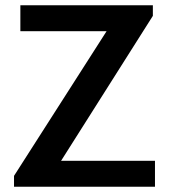

<svg xmlns="http://www.w3.org/2000/svg" viewBox="-20 -706 640 726"><path d="M33 0V-41L383 -588H57V-686H558V-646L211 -98H566V0Z"/></svg>

Font: Chivo Mono Medium
Style: Regular
Weight: 500
Monospace: yes
Designer: Hector Gatti
Foundry: Omnibus-Type
Version: Version 1.008